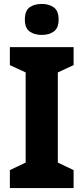

<svg xmlns="http://www.w3.org/2000/svg" viewBox="-20 -953 423 973"><path d="M353 0H30V-91L110 -129V-586L30 -623V-714H353V-623L273 -586V-129L353 -91ZM192 -933Q230 -933 253.5 -915Q277 -897 277 -854Q277 -811 253 -793.5Q229 -776 192 -776Q154 -776 130 -793.5Q106 -811 106 -854Q106 -898 129.5 -915.5Q153 -933 192 -933Z"/></svg>

Font: Noto Sans Tamil SemiCondensed ExtraBold
Style: Regular
Weight: 800
Width: 4
Designer: Jelle Bosma - Monotype Design Team
Foundry: Monotype Imaging Inc.
Version: Version 2.004; ttfautohint (v1.8.4.7-5d5b)